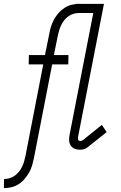

<svg xmlns="http://www.w3.org/2000/svg" viewBox="-54 -760 624 990"><path d="M-34 210 -33 163Q-19 163 -4.5 159Q10 155 22 146Q34 137 43.5 125.5Q53 114 59.5 100.5Q66 87 70 73.5Q74 60 77 46L169 -428H94L95 -476H178L200 -585Q203 -604 209 -623Q215 -642 224.5 -659.5Q234 -677 248 -693Q262 -709 279.5 -720Q297 -731 316.5 -735.5Q336 -740 355 -740H407L406 -693H354Q340 -693 325.5 -689Q311 -685 298.5 -676Q286 -667 277 -655.5Q268 -644 261.5 -630.5Q255 -617 251 -603.5Q247 -590 244 -576L224 -476H299L298 -428H215L121 55Q117 74 111.5 93Q106 112 96 129.5Q86 147 72.5 163Q59 179 41.5 190Q24 201 4.5 205.5Q-15 210 -34 210ZM357 12Q343 12 330 6.5Q317 1 310 -10.5Q303 -22 302.5 -37Q302 -52 305 -66L427 -693H335L336 -740H482L349 -57Q348 -53 348 -49.5Q348 -46 348.5 -42Q349 -38 352 -35.5Q355 -33 359 -33Q362 -33 366 -34Q370 -35 373 -37L471 -116L496 -79L397 0Q388 7 377.5 9.5Q367 12 357 12Z"/></svg>

Font: Lode Dark Term
Style: Italic
Weight: 400
Italic angle: -11°
Monospace: yes
Designer: Belleve Invis
Foundry: Belleve Invis
Version: Version 29.2.0